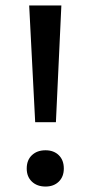

<svg xmlns="http://www.w3.org/2000/svg" viewBox="-20 -678 333 704"><path d="M109 -230 87 -658H205L185 -230ZM147 6Q116 6 97 -12Q78 -30 78 -60Q78 -91 97 -109Q116 -127 147 -127Q177 -127 195.5 -109Q214 -91 214 -60Q214 -30 195.5 -12Q177 6 147 6Z"/></svg>

Font: Ysabeau SemiBold
Style: Regular
Weight: 600
Designer: Christian Thalmann (Catharsis Fonts)
Version: Version 2.000;gftools[0.9.27.dev2+g8671c4b]